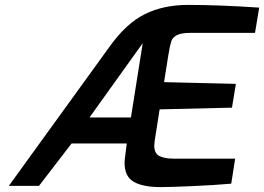

<svg xmlns="http://www.w3.org/2000/svg" viewBox="-20 -758 1077 783"><path d="M488 -94 489 -110 497 -173H272L139 0H16L427 -568Q495 -663 571 -700.5Q647 -738 747 -738Q870 -738 1037 -727L1020 -624H758Q720 -624 702 -615Q684 -606 678.5 -589.5Q673 -573 667 -536L649 -423L942 -416L926 -319L631 -312L611 -185Q609 -171 609 -165Q609 -132 630.5 -121.5Q652 -111 688 -111H939L923 -9Q857 -3 765 1Q673 5 635 5Q563 5 525.5 -16.5Q488 -38 488 -94ZM514 -279 562 -582 345 -279Z"/></svg>

Font: Exo SemiBold
Style: Italic
Weight: 600
Italic angle: -9°
Designer: Natanael Gama
Foundry: Natanael Gama
Version: Version 1.500; ttfautohint (v1.6)